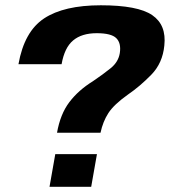

<svg xmlns="http://www.w3.org/2000/svg" viewBox="-20 -700 649 727"><path d="M195.9 -197.3H360.6Q369.4 -239.2 390.3 -271.7Q411.2 -304.2 464.8 -342.2Q510.5 -373.5 553.2 -417.4Q595.8 -461.3 602.2 -527.5Q610.8 -605.4 556.4 -642.7Q502 -680 361.8 -680Q222.3 -680 147 -630.3Q71.8 -580.6 49.9 -456.9H213.2Q224.2 -519.6 256.9 -546.9Q289.6 -574.3 346.2 -574.3Q401.4 -574.3 420.3 -555.5Q439.3 -536.8 433.7 -499.3Q428.4 -465.7 399.6 -442.2Q370.7 -418.7 331.4 -392.2Q276.7 -358.3 242.5 -313.1Q208.3 -267.9 195.9 -197.3ZM189.3 -116.4 167.5 7.3H325.3L347.1 -116.4Z"/></svg>

Font: Anybody Thin
Style: Italic
Weight: 100
Italic angle: -10°
Designer: Tyler Finck
Foundry: Etcetera Type Company
Version: Version 1.114;gftools[0.9.25]